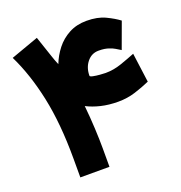

<svg xmlns="http://www.w3.org/2000/svg" viewBox="-122 -772 827 877"><g transform="rotate(-20 291.5 -333.5)"><path d="M151.9 -667 186 -565.9Q189.9 -554.7 194.1 -542.7Q198.2 -530.8 203.1 -520.5Q217.3 -557.6 242.7 -590.1Q268.1 -622.6 305.4 -642.6Q342.8 -662.6 391.1 -662.6Q444.3 -662.6 481.7 -644.8Q519 -627 543.5 -608.4L497.1 -481.9Q484.4 -489.7 472.9 -496.6Q461.4 -503.4 447.8 -507.8Q437.5 -511.7 425 -513.7Q412.6 -515.6 396.5 -515.6Q362.3 -515.6 340.3 -488.3Q318.4 -460.9 318.4 -421.9Q318.4 -417.5 332.8 -414.6Q347.2 -411.6 365 -410.2Q382.8 -408.7 392.6 -408.7Q431.6 -408.7 469.7 -421.9Q507.8 -435.1 540.5 -448.2L559.6 -305.7Q523.9 -290 485.1 -277.8Q446.3 -265.6 402.8 -265.6Q356.9 -265.6 319.1 -274.7Q281.2 -283.7 251 -299.3Q256.8 -243.2 259.5 -187.3Q262.2 -131.3 262.2 -90.3V0H120.6V-91.8Q120.6 -261.2 93.3 -390.1Q65.9 -519 17.1 -618.7Z"/></g></svg>

Font: Vazir Black FD-WOL-UI
Style: Black-FD-WOL-UI
Weight: 900
Designer: Saber Rastikerdar
Foundry: Saber Rastikerdar
Version: Version 30.0.0